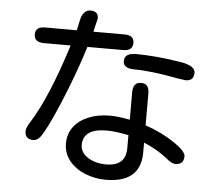

<svg xmlns="http://www.w3.org/2000/svg" viewBox="-57 -846 1114 981"><g transform="rotate(5 500.0 -355.0)"><path d="M90.8 -140.6Q90.8 -157.2 112.3 -190.4Q196.3 -323.2 282.2 -595.7H144.5Q94.7 -595.7 94.7 -636.7Q94.7 -675.8 144.5 -675.8H306.6L317.4 -725.6Q329.1 -782.2 368.2 -782.2Q408.2 -782.2 408.2 -745.1L392.6 -678.7L391.6 -675.8H551.8Q600.6 -675.8 600.6 -636.7Q600.6 -595.7 551.8 -595.7H368.2Q322.3 -448.2 260.3 -301.3Q198.2 -154.3 168.9 -117.2Q154.3 -97.7 133.8 -97.7Q90.8 -97.7 90.8 -140.6ZM616.2 -98.6V-165Q547.9 -178.7 503.9 -178.7Q382.8 -178.7 382.8 -93.8Q382.8 -55.7 421.4 -30.8Q460 -5.9 515.6 -5.9Q616.2 -5.9 616.2 -98.6ZM301.8 -95.7Q301.8 -143.6 328.6 -179.7Q355.5 -215.8 403.8 -235.8Q452.1 -255.9 514.6 -255.9Q554.7 -255.9 616.2 -244.1V-385.7Q616.2 -436.5 658.2 -436.5Q699.2 -436.5 699.2 -385.7V-222.7Q786.1 -192.4 849.6 -149.4Q911.1 -107.4 911.1 -82Q911.1 -39.1 866.2 -39.1Q849.6 -39.1 821.3 -62.5Q771.5 -103.5 699.2 -133.8V-79.1Q696.3 72.3 520.5 72.3Q463.9 72.3 413.6 51.8Q363.3 31.2 332.5 -6.8Q301.8 -44.9 301.8 -95.7ZM619.1 -502Q559.6 -502 559.6 -540Q559.6 -581.1 619.1 -581.1Q717.8 -581.1 847.7 -560.5Q924.8 -547.9 924.8 -511.7Q924.8 -469.7 882.8 -469.7L841.8 -475.6Q703.1 -502 619.1 -502Z"/></g></svg>

Font: jf-openhuninn-2.1
Style: Regular
Weight: 400
Designer: [Kosugi Maru]
Designed by MOTOYA      

[Varela Round]
Joe Prince (Latin component); Avraham Cornfeld (Hebrew component)
Foundry: justfont Co., Ltd.
Version: 2.1